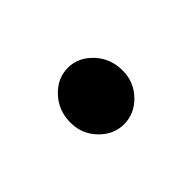

<svg xmlns="http://www.w3.org/2000/svg" viewBox="-36 -430 260 260"><g transform="rotate(45 94.0 -300.0)"><path d="M95 -350Q117 -350 132.5 -335Q148 -320 148 -300Q148 -280 132.5 -265Q117 -250 95 -250Q72 -250 56 -265Q40 -280 40 -300Q40 -320 56 -335Q72 -350 95 -350Z"/></g></svg>

Font: Dosis
Style: Medium
Weight: 500
Designer: Edgar Tolentino, Pablo Impallari, Igino Marini
Foundry: Edgar Tolentino, Pablo Impallari, Igino Marini
Version: Version 1.007